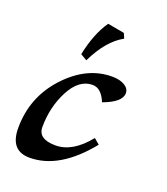

<svg xmlns="http://www.w3.org/2000/svg" viewBox="-133 -802 785 904"><g transform="rotate(20 259.5 -349.5)"><path d="M120.1 9.8Q22.5 9.8 22.5 -104Q22.5 -258.3 125.7 -370.4Q229 -482.4 356.4 -482.4Q394.5 -482.4 418.7 -468Q442.9 -453.6 442.9 -430.7Q442.9 -385.7 352.1 -352.1Q326.7 -414.1 283.2 -414.1Q215.3 -414.1 171.6 -330.8Q127.9 -247.6 127.9 -146.5Q127.9 -86.4 215.3 -86.4Q300.8 -86.4 377.9 -182.6L405.8 -159.2Q269.5 9.8 120.1 9.8ZM214.8 -512.7 182.6 -531.7Q205.1 -641.1 252.9 -709.5L336.9 -694.3L347.7 -669.4Q270.5 -627.4 214.8 -512.7Z"/></g></svg>

Font: Kelvinch
Style: Bold Italic
Weight: 700
Italic angle: -10°
Designer: Paul James Miller
Foundry: High-Logic / Made with FontCreator
Version: Version 3.30 September 23, 2016